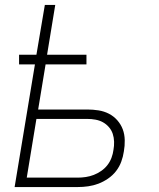

<svg xmlns="http://www.w3.org/2000/svg" viewBox="-20 -755 640 775"><path d="M39 0 121 -495H57V-534H127L161 -735H203L170 -534H329V-495H164L134 -313H332Q355 -313 377.5 -309.5Q400 -306 419.5 -296Q439 -286 453.5 -269.5Q468 -253 475.5 -233Q483 -213 483.5 -189.5Q484 -166 480 -144Q477 -123 469.5 -102.5Q462 -82 448.5 -64.5Q435 -47 416 -34Q397 -21 377 -13.5Q357 -6 336 -3Q315 0 294 0ZM88 -38H294Q310 -38 326.5 -40.5Q343 -43 358.5 -49Q374 -55 388.5 -65Q403 -75 413.5 -88.5Q424 -102 430 -118Q436 -134 438 -150Q441 -166 440.5 -183Q440 -200 435 -215Q430 -230 419.5 -242Q409 -254 395.5 -261.5Q382 -269 365.5 -272Q349 -275 332 -275H127Z"/></svg>

Font: Iosevka Curly XLtExObl
Style: Regular
Weight: 200
Width: 7
Italic angle: -9°
Monospace: yes
Designer: Belleve Invis
Foundry: Belleve Invis
Version: Version 11.0.1; ttfautohint (v1.8.3)